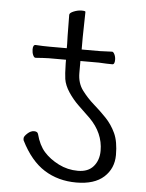

<svg xmlns="http://www.w3.org/2000/svg" viewBox="-52 -750 604 797"><g transform="rotate(5 250.0 -351.5)"><path d="M137 -499 113 -498 83 -496H82Q76 -496 71.5 -506.5Q67 -517 67 -530Q67 -549 78 -549Q108 -547 137 -547H208V-565L207 -598L206 -686Q206 -694 223 -701Q240 -708 256 -708Q272 -708 272 -704L270 -598V-547H346Q358 -547 396 -549H397Q402 -549 407 -539Q412 -529 412 -516Q412 -497 402 -497Q380 -497 346 -499H269V-449Q269 -407 291 -377.5Q313 -348 340 -324.5Q367 -301 392.5 -274.5Q418 -248 434 -213.5Q450 -179 450 -123Q450 -67 410.5 -31Q371 5 295.5 5Q220 5 162 -31.5Q104 -68 63 -150Q62 -152 62 -159.5Q62 -167 75.5 -179.5Q89 -192 103 -192Q117 -192 120 -182Q132 -136 156 -109Q180 -82 217.5 -63Q255 -44 298 -44Q341 -44 363 -70Q385 -96 385 -135Q385 -209 327 -267L278 -314Q254 -337 235.5 -365Q217 -393 213 -419Q210 -437 209 -484V-499Z"/></g></svg>

Font: Moon Stars Kai T HW Light
Style: Regular
Weight: 300
Designer: GuiWonder
Version: Version 1.101